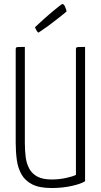

<svg xmlns="http://www.w3.org/2000/svg" viewBox="-20 -936 507 966"><path d="M240 10Q178 10 142 -8.5Q106 -27 88 -59Q70 -91 64.5 -132Q59 -173 59 -219V-687Q59 -694 61 -696.5Q63 -699 72.5 -699.5Q82 -700 105 -700V-218Q105 -181 109 -147.5Q113 -114 127 -88Q141 -62 168 -47.5Q195 -33 240 -33Q277 -33 311.5 -40.5Q346 -48 362 -56V-688Q362 -695 364.5 -697Q367 -699 376.5 -699.5Q386 -700 408 -700V-24Q388 -11 341 -0.5Q294 10 240 10ZM174 -772Q171 -772 166.5 -778.5Q162 -785 159 -792Q156 -799 156 -799Q178 -820 201.5 -841Q225 -862 245.5 -879Q266 -896 279 -906Q292 -916 293 -916Q302 -916 308 -900.5Q314 -885 315 -879Q313 -876 299 -865Q285 -854 265 -838Q245 -822 221 -804.5Q197 -787 174 -772Z"/></svg>

Font: Yanone Kaffeesatz Light
Style: Regular
Weight: 300
Designer: Yanone (Cyrillic: Daniel Pouzeot, Huerta Tipografica, and Cyreal)
Foundry: Yanone
Version: Version 2.003